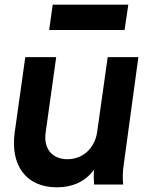

<svg xmlns="http://www.w3.org/2000/svg" viewBox="-20 -788 634 820"><path d="M223 12C288 12 345 -12 381 -63C380 -42 380 -23 382 0H506C503 -33 504 -57 509 -89L571 -544H440L395 -225C385 -154 333 -108 268 -108C203 -108 165 -153 175 -222L220 -544H88L43 -224C23 -81 92 12 223 12ZM190 -660H512L528 -768H205Z"/></svg>

Font: Mluvka Bold
Style: Italic
Weight: 700
Italic angle: -8°
Designer: Modified by Jiří Krblich, Original typeface by Gumpita Rahayu
Foundry: Gumpita Rahayu & Jiří Krblich
Version: Version 2.000;Glyphs 3.1.1 (3134)